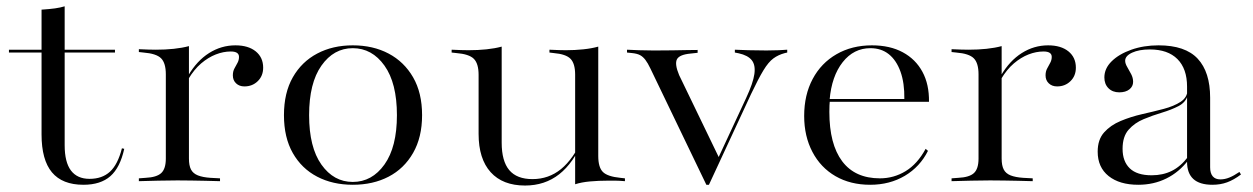

<svg xmlns="http://www.w3.org/2000/svg" viewBox="-20 -569 3936 603"><path d="M241.9 11.3Q175.8 11.3 143.1 -27.8Q110.5 -66.9 110.5 -146.8V-206.5H183.1V-112.9Q183.1 -59.7 202.8 -33.5Q222.6 -7.3 261.3 -7.3Q300.8 -7.3 325.4 -29.8Q350 -52.4 362.9 -103.2L370.2 -101.6Q357.3 -42.7 326.6 -15.7Q296 11.3 241.9 11.3ZM110.5 -206.5V-538.7Q135.5 -540.3 152.8 -542.7Q170.2 -545.2 183.1 -549.2V-206.5ZM8.1 -404V-412.9H341.1V-404Z M537.1 -2.4Q505.6 -2.4 477 -1.6Q448.4 -0.8 416.1 0V-8.9L437.1 -10.5Q471.8 -12.1 486.3 -25.4Q500.8 -38.7 500.8 -71V-206.5H573.4V-71Q573.4 -49.2 579.8 -36.7Q586.3 -24.2 601.6 -18.1Q616.9 -12.1 641.1 -10.5L671 -8.9V0Q646.8 -0.8 625 -1.2Q603.2 -1.6 581.5 -2Q559.7 -2.4 537.1 -2.4ZM500.8 -206.5V-335.5Q500.8 -371 485.9 -385.9Q471 -400.8 430.6 -404L416.1 -405.6V-414.5Q435.5 -413.7 446.4 -413.3Q457.3 -412.9 469.4 -412.9Q499.2 -412.9 525.8 -415.7Q552.4 -418.5 573.4 -424.2V-414.5V-206.5ZM747.6 -297.6Q731.5 -297.6 721.4 -307.3Q711.3 -316.9 711.3 -332.3Q711.3 -345.2 716.5 -354.4Q721.8 -363.7 726.2 -372.2Q730.6 -380.6 730.6 -390.3Q730.6 -407.3 704.8 -407.3Q681.5 -407.3 657.7 -398Q633.9 -388.7 611.7 -369.8Q589.5 -350.8 571.8 -321L571 -331.5Q598.4 -378.2 636.7 -402.4Q675 -426.6 719.4 -426.6Q759.7 -426.6 783.1 -407.7Q806.5 -388.7 806.5 -356.5Q806.5 -330.6 789.5 -314.1Q772.6 -297.6 747.6 -297.6Z M1087.9 11.3Q1025 11.3 976.2 -14.1Q927.4 -39.5 899.6 -88.3Q871.8 -137.1 871.8 -207.3Q871.8 -277.4 899.6 -326.2Q927.4 -375 976.2 -400.8Q1025 -426.6 1087.9 -426.6Q1151.6 -426.6 1200.4 -400.8Q1249.2 -375 1277.4 -326.2Q1305.6 -277.4 1305.6 -207.3Q1305.6 -137.9 1277.4 -88.7Q1249.2 -39.5 1200.4 -14.1Q1151.6 11.3 1087.9 11.3ZM1087.9 2.4Q1148.4 2.4 1187.5 -52.4Q1226.6 -107.3 1226.6 -207.3Q1226.6 -308.1 1187.5 -362.9Q1148.4 -417.7 1087.9 -417.7Q1028.2 -417.7 989.5 -362.9Q950.8 -308.1 950.8 -207.3Q950.8 -106.5 989.5 -52Q1028.2 2.4 1087.9 2.4Z M1555.6 -412.9V-206.5H1483.1V-333.9Q1483.1 -369.4 1468.1 -384.3Q1453.2 -399.2 1412.9 -402.4L1398.4 -404V-412.9Q1417.7 -412.1 1428.6 -411.7Q1439.5 -411.3 1451.6 -411.3Q1481.5 -411.3 1508.1 -414.1Q1534.7 -416.9 1555.6 -422.6ZM1555.6 -206.5V-121Q1555.6 -62.9 1579.4 -34.7Q1603.2 -6.5 1652.4 -6.5Q1703.2 -6.5 1741.9 -37.9Q1780.6 -69.4 1811.3 -136.3V-129Q1781.5 -57.3 1736.3 -21.8Q1691.1 13.7 1629 13.7Q1558.9 13.7 1521 -28.2Q1483.1 -70.2 1483.1 -148.4V-206.5ZM1786.3 0V-206.5H1858.9V-79Q1858.9 -43.5 1873.4 -29Q1887.9 -14.5 1928.2 -10.5L1942.7 -8.9V0Q1923.4 -1.6 1912.9 -1.6Q1902.4 -1.6 1889.5 -1.6Q1859.7 -1.6 1833.1 0.8Q1806.5 3.2 1786.3 9.7ZM1858.9 -412.9V-206.5H1786.3V-334.7Q1786.3 -369.4 1771.8 -384.3Q1757.3 -399.2 1718.5 -402.4L1705.6 -404V-412.9Q1725 -412.1 1735.5 -411.7Q1746 -411.3 1757.3 -411.3Q1785.5 -411.3 1812.1 -414.1Q1838.7 -416.9 1858.9 -422.6Z M2198.4 11.3 2022.6 -354Q2014.5 -371 2006.9 -381Q1999.2 -391.1 1989.9 -396Q1980.6 -400.8 1964.5 -402.4L1949.2 -404V-412.9Q1966.1 -412.1 1986.7 -411.3Q2007.3 -410.5 2030.6 -410.5H2036.3H2040.3Q2067.7 -410.5 2091.9 -410.9Q2116.1 -411.3 2135.9 -411.7Q2155.6 -412.1 2171 -412.1V-403.2L2149.2 -400.8Q2113.7 -397.6 2106 -382.7Q2098.4 -367.7 2112.9 -333.1L2239.5 -71L2231.5 -63.7L2323.4 -261.3Q2345.2 -308.1 2349.2 -336.3Q2353.2 -364.5 2341.1 -379.8Q2329 -395.2 2300 -401.6L2287.9 -404V-412.9Q2304.8 -412.1 2330.6 -411.3Q2356.5 -410.5 2387.1 -410.5Q2409.7 -410.5 2425.8 -411.3Q2441.9 -412.1 2452.4 -412.9V-404L2445.2 -402.4Q2424.2 -396.8 2408.9 -385.5Q2393.5 -374.2 2377.8 -348.4Q2362.1 -322.6 2338.7 -273.4L2206.5 11.3Z M2712.9 11.3Q2650.8 11.3 2604 -15.7Q2557.3 -42.7 2531.5 -91.9Q2505.6 -141.1 2505.6 -204.8Q2505.6 -271 2532.3 -321Q2558.9 -371 2607.3 -398.8Q2655.6 -426.6 2718.5 -426.6Q2775 -426.6 2815.3 -404.8Q2855.6 -383.1 2877 -343.5Q2898.4 -304 2897.6 -249.2H2551.6L2550.8 -258.1H2820.2Q2821 -308.1 2808.1 -344Q2795.2 -379.8 2771.4 -398.8Q2747.6 -417.7 2713.7 -417.7Q2661.3 -417.7 2626.6 -373.8Q2591.9 -329.8 2585.5 -255.6L2586.3 -254.8Q2585.5 -246.8 2585.1 -237.9Q2584.7 -229 2584.7 -217.7Q2584.7 -116.1 2625 -62.5Q2665.3 -8.9 2743.5 -8.9Q2787.1 -8.9 2824.2 -31.5Q2861.3 -54 2887.1 -101.6L2894.4 -95.2Q2869.4 -45.2 2821.8 -16.9Q2774.2 11.3 2712.9 11.3Z M3089.5 -2.4Q3058.1 -2.4 3029.4 -1.6Q3000.8 -0.8 2968.5 0V-8.9L2989.5 -10.5Q3024.2 -12.1 3038.7 -25.4Q3053.2 -38.7 3053.2 -71V-206.5H3125.8V-71Q3125.8 -49.2 3132.3 -36.7Q3138.7 -24.2 3154 -18.1Q3169.4 -12.1 3193.5 -10.5L3223.4 -8.9V0Q3199.2 -0.8 3177.4 -1.2Q3155.6 -1.6 3133.9 -2Q3112.1 -2.4 3089.5 -2.4ZM3053.2 -206.5V-335.5Q3053.2 -371 3038.3 -385.9Q3023.4 -400.8 2983.1 -404L2968.5 -405.6V-414.5Q2987.9 -413.7 2998.8 -413.3Q3009.7 -412.9 3021.8 -412.9Q3051.6 -412.9 3078.2 -415.7Q3104.8 -418.5 3125.8 -424.2V-414.5V-206.5ZM3300 -297.6Q3283.9 -297.6 3273.8 -307.3Q3263.7 -316.9 3263.7 -332.3Q3263.7 -345.2 3269 -354.4Q3274.2 -363.7 3278.6 -372.2Q3283.1 -380.6 3283.1 -390.3Q3283.1 -407.3 3257.3 -407.3Q3233.9 -407.3 3210.1 -398Q3186.3 -388.7 3164.1 -369.8Q3141.9 -350.8 3124.2 -321L3123.4 -331.5Q3150.8 -378.2 3189.1 -402.4Q3227.4 -426.6 3271.8 -426.6Q3312.1 -426.6 3335.5 -407.7Q3358.9 -388.7 3358.9 -356.5Q3358.9 -330.6 3341.9 -314.1Q3325 -297.6 3300 -297.6Z M3708.1 -206.5V-296.8Q3708.1 -353.2 3677.8 -383.5Q3647.6 -413.7 3591.1 -413.7Q3557.3 -413.7 3535.5 -403.6Q3513.7 -393.5 3513.7 -378.2Q3513.7 -369.4 3520.2 -358.5Q3526.6 -347.6 3532.7 -335.9Q3538.7 -324.2 3538.7 -312.1Q3538.7 -297.6 3527 -288.3Q3515.3 -279 3495.2 -279Q3474.2 -279 3461.3 -291.9Q3448.4 -304.8 3448.4 -325.8Q3448.4 -354 3471.4 -376.6Q3494.4 -399.2 3533.1 -412.9Q3571.8 -426.6 3618.5 -426.6Q3702.4 -426.6 3741.5 -384.7Q3780.6 -342.7 3780.6 -262.1V-206.5ZM3554.8 11.3Q3496 11.3 3461.7 -16.1Q3427.4 -43.5 3427.4 -92.7Q3427.4 -130.6 3447.6 -153.2Q3467.7 -175.8 3499.6 -189.1Q3531.5 -202.4 3566.9 -210.5Q3602.4 -218.5 3634.7 -227Q3666.9 -235.5 3687.9 -249.2Q3708.9 -262.9 3709.7 -286.3L3710.5 -270.2Q3704 -247.6 3681.5 -235.9Q3658.9 -224.2 3629.4 -215.3Q3600 -206.5 3571.8 -194.8Q3543.5 -183.1 3524.6 -161.7Q3505.6 -140.3 3505.6 -101.6Q3505.6 -62.1 3528.2 -40.3Q3550.8 -18.5 3596.8 -18.5Q3632.3 -18.5 3660.1 -32.3Q3687.9 -46 3711.3 -76.6L3712.1 -66.1Q3683.1 -28.2 3643.1 -8.5Q3603.2 11.3 3554.8 11.3ZM3780.6 -43.5Q3780.6 -25 3788.7 -15.3Q3796.8 -5.6 3812.9 -5.6Q3826.6 -5.6 3840.7 -11.3Q3854.8 -16.9 3872.6 -29L3877.4 -21Q3854.8 -4 3833.9 3.6Q3812.9 11.3 3787.9 11.3Q3747.6 11.3 3727.8 -6.9Q3708.1 -25 3708.1 -60.5V-206.5H3780.6Z"/></svg>

Font: Playfair 144pt SemiExpanded Light
Style: Regular
Weight: 300
Width: 6
Designer: Claus Eggers Sørensen
Foundry: Claus Eggers Sørensen
Version: Version 2.203